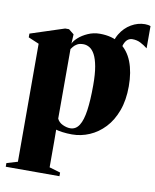

<svg xmlns="http://www.w3.org/2000/svg" viewBox="-92 -680 796 984"><g transform="rotate(10 306.0 -188.0)"><path d="M479 -337 436.5 -404 433.5 -451Q433.5 -498.5 455.2 -534.5Q477 -570.5 511.2 -590.5Q545.5 -610.5 582.5 -610.5Q599.5 -610.5 611.5 -605.5V-490Q593 -504.5 574.2 -514Q555.5 -523.5 532 -523.5Q518.5 -523.5 507.8 -515.2Q497 -507 490.2 -489.2Q483.5 -471.5 482.5 -442.5ZM6 233V214L63 197L62.5 -417L7 -440.5V-460L183 -517.5H203L230.5 -495.5L228 -446.5Q233 -460.5 252.5 -478.2Q272 -496 301.2 -509Q330.5 -522 363 -522Q428 -522 470.8 -492.8Q513.5 -463.5 534.5 -409.8Q555.5 -356 555.5 -282Q555.5 -210 535.2 -155Q515 -100 480.2 -63.2Q445.5 -26.5 401.8 -7.8Q358 11 311 11Q285 11 261.2 7.8Q237.5 4.5 227.5 1L228 63V197L285.5 214V233ZM296.5 -18.5Q325.5 -18.5 342.8 -45.2Q360 -72 367.5 -125Q375 -178 375 -256Q375 -314.5 368 -353Q361 -391.5 349 -413.8Q337 -436 321.5 -445.2Q306 -454.5 289.5 -454.5Q269 -454.5 256.8 -447.2Q244.5 -440 238 -431.5Q231.5 -423 228 -418.5V-56.5Q236.5 -38 257.2 -28.2Q278 -18.5 296.5 -18.5Z"/></g></svg>

Font: Merriweather 144pt Black
Style: Regular
Weight: 900
Version: Version 2.100